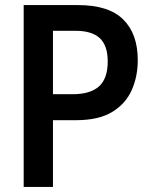

<svg xmlns="http://www.w3.org/2000/svg" viewBox="-20 -734 603 754"><path d="M73 0V-714H287Q407 -714 464 -657.5Q521 -601 521 -498Q521 -433 497 -379.5Q473 -326 420 -294Q367 -262 278 -262H188V0ZM265 -364Q334 -364 368.5 -394.5Q403 -425 403 -493Q403 -555 372 -584Q341 -613 277 -613H188V-364Z"/></svg>

Font: Noto Sans Mono SemiCondensed SemiBold
Style: Regular
Weight: 600
Width: 4
Designer: Monotype Design Team
Foundry: Monotype Imaging Inc.
Version: Version 2.014; ttfautohint (v1.8.4.7-5d5b)